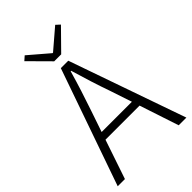

<svg xmlns="http://www.w3.org/2000/svg" viewBox="-272 -1032 1131 1131"><g transform="rotate(-45 293.5 -466.5)"><path d="M322 -785 445 -910 420 -933 295 -826H291L166 -933L140 -910L264 -785ZM167 -293 212 -425C241 -510 266 -587 291 -675H295C321 -587 345 -510 375 -425L419 -293ZM516 0H580L325 -729H263L8 0H68L151 -245H435Z"/></g></svg>

Font: Noto Sans JP Light
Style: Regular
Weight: 300
Designer: Ryoko NISHIZUKA (kana & ideographs); Paul D. Hunt (Latin, Greek & Cyrillic); Wenlong ZHANG (bopomofo); Sandoll Communica
Foundry: Adobe Systems Incorporated
Version: Version 1.004;PS 1.004;hotconv 1.0.82;makeotf.lib2.5.63406